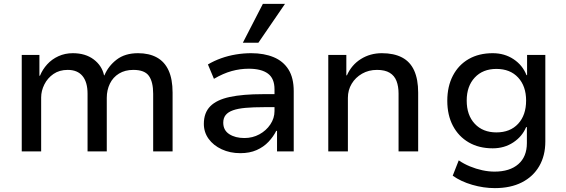

<svg xmlns="http://www.w3.org/2000/svg" viewBox="-20 -780 2918 989"><path d="M92 0V-497H183V-390H186Q199 -422 223 -448.5Q247 -475 281 -490.5Q315 -506 355 -506Q420 -506 462.5 -474Q505 -442 516 -392H518Q538 -440 581 -473Q624 -506 691 -506Q748 -506 788 -484Q828 -462 848.5 -417Q869 -372 869 -303V0H769V-297Q769 -358 747 -389Q725 -420 667 -420Q624 -420 593 -401Q562 -382 546 -349Q530 -316 530 -276V0H431V-297Q431 -357 405 -388.5Q379 -420 329 -420Q286 -420 255.5 -399Q225 -378 208.5 -345Q192 -312 192 -278V0Z M1218 9Q1165 9 1122 -11Q1079 -31 1054.5 -65Q1030 -99 1030 -142Q1030 -199 1063 -232.5Q1096 -266 1163.5 -280.5Q1231 -295 1334 -295H1410V-228H1339Q1285 -228 1245.5 -224.5Q1206 -221 1180.5 -212Q1155 -203 1142.5 -187.5Q1130 -172 1130 -148Q1130 -109 1161 -89Q1192 -69 1239 -69Q1281 -69 1316 -88Q1351 -107 1372.5 -139Q1394 -171 1394 -208V-320Q1394 -376 1360 -401Q1326 -426 1261 -426Q1217 -426 1173.5 -414Q1130 -402 1082 -374L1051 -448Q1083 -467 1119.5 -480Q1156 -493 1195.5 -499.5Q1235 -506 1274 -506Q1340 -506 1389.5 -485.5Q1439 -465 1466 -422Q1493 -379 1493 -310V0H1407V-106H1403Q1388 -76 1363 -49.5Q1338 -23 1302 -7Q1266 9 1218 9ZM1231 -560 1334 -760H1448L1311 -560Z M1671 0V-497H1764V-392H1767Q1791 -446 1839 -476Q1887 -506 1947 -506Q2009 -506 2051 -484Q2093 -462 2113.5 -416.5Q2134 -371 2134 -303V0H2033V-298Q2033 -335 2022.5 -362.5Q2012 -390 1987.5 -405Q1963 -420 1922 -420Q1879 -420 1845 -400.5Q1811 -381 1791.5 -348.5Q1772 -316 1772 -276V0Z M2529 189Q2471 189 2412.5 172Q2354 155 2312 125L2343 46Q2369 64 2400.5 77Q2432 90 2464.5 97Q2497 104 2527 104Q2606 104 2650 65.5Q2694 27 2694 -43V-125H2690Q2670 -77 2624 -46.5Q2578 -16 2518 -16Q2447 -16 2394.5 -46.5Q2342 -77 2313 -132Q2284 -187 2284 -261Q2284 -335 2313 -390.5Q2342 -446 2394.5 -476Q2447 -506 2518 -506Q2579 -506 2625.5 -475Q2672 -444 2692 -393H2695V-497H2789V-51Q2789 22 2757.5 76Q2726 130 2668 159.5Q2610 189 2529 189ZM2537 -98Q2608 -98 2649 -142.5Q2690 -187 2690 -262Q2690 -336 2649 -380.5Q2608 -425 2537 -425Q2467 -425 2425.5 -380.5Q2384 -336 2384 -262Q2384 -187 2425.5 -142.5Q2467 -98 2537 -98Z"/></svg>

Font: Nunito Sans 12pt ExtraLight 7pt Medium
Style: Regular
Weight: 500
Version: Version 3.101;gftools[0.9.27]